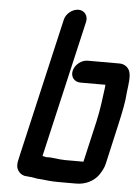

<svg xmlns="http://www.w3.org/2000/svg" viewBox="-56 -807 660 907"><g transform="rotate(5 273.5 -353.5)"><path d="M318 -421H437C436 -418 436 -414 436 -410C429 -357 423 -304 410 -246L365 -50H279C245 -50 220 -58 189 -56H188C183 -57 177 -59 170 -60L320 -710C326 -738 308 -763 279 -763C250 -763 220 -738 214 -710L61 -46C57 -29 54 -15 55 -6C55 17 75 42 104 42C106 42 109 42 113 43C133 43 149 50 170 50H172C195 53 225 56 254 56H340C385 56 424 35 445 5C455 -11 466 -27 471 -50L515 -244C527 -298 538 -348 541 -397C545 -430 552 -471 543 -494C538 -510 520 -527 495 -527H343C314 -527 284 -503 277 -474C270 -445 289 -421 318 -421Z"/></g></svg>

Font: Electronic
Style: HvIt
Weight: 900
Version: Version 1.011